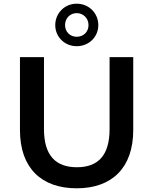

<svg xmlns="http://www.w3.org/2000/svg" viewBox="-20 -1009 829 1039"><path d="M395 -759C462 -759 512 -810 512 -873C512 -937 462 -989 395 -989C329 -989 279 -937 279 -873C279 -810 329 -759 395 -759ZM395 -810C359 -810 332 -837 332 -873C332 -911 360 -938 395 -938C431 -938 459 -910 459 -873C459 -837 432 -810 395 -810ZM395 10C586 10 701 -101 701 -305V-700H573V-310C573 -166 509 -104 396 -104C283 -104 218 -166 218 -310V-700H88V-305C88 -101 203 10 395 10Z"/></svg>

Font: Montserrat Lite SemiBold
Style: Regular
Weight: 600
Designer: Julieta Ulanovsky
Foundry: Julieta Ulanovsky
Version: Version 7.200;PS 007.200;hotconv 1.0.88;makeotf.lib2.5.64775